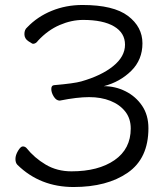

<svg xmlns="http://www.w3.org/2000/svg" viewBox="-20 -733 667 771"><path d="M220 -329Q206 -329 196 -345Q186 -361 186 -375.5Q186 -390 197 -391Q278 -398 306 -406Q387 -429 434.5 -467.5Q482 -506 482 -553.5Q482 -601 438 -627Q394 -653 314 -653Q267 -653 219.5 -632.5Q172 -612 133 -570Q124 -557 112 -557Q110 -557 94 -567.5Q78 -578 78 -596Q78 -614 89 -623Q130 -666 187.5 -689.5Q245 -713 311 -713Q436 -713 494 -669Q552 -625 552 -559Q552 -493 507 -448.5Q462 -404 397 -387Q443 -387 484 -366.5Q525 -346 550.5 -308.5Q576 -271 576 -218Q576 -97 493 -39.5Q410 18 275.5 18Q141 18 50 -71Q42 -79 42 -94.5Q42 -110 52.5 -127.5Q63 -145 71.5 -145Q80 -145 86 -139Q118 -99 163.5 -72Q209 -45 267 -45Q375 -45 440 -90Q505 -135 505 -217Q505 -257 483 -285Q461 -313 423.5 -328Q386 -343 338 -343Q290 -343 220 -329Z"/></svg>

Font: ToneOZ-Pinyin-WenKai-Regular
Style: Regular
Weight: 400
Designer: Fontworks Inc.
Foundry: ToneOZ
Version: Version 0.240331